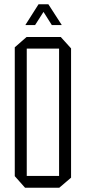

<svg xmlns="http://www.w3.org/2000/svg" viewBox="-20 -877 401 897"><path d="M105 -650V-704H264L312 -651V-650ZM97 0 49 -54V-55H256V0ZM49 -55V-656L104 -704H105V-55ZM256 0V-650H312V-47L257 0ZM222 -760 164 -852 206 -857 268 -761V-760ZM99 -760V-761L160 -857H206L144 -760Z"/></svg>

Font: Foldit Light
Style: Regular
Weight: 300
Version: Version 1.003